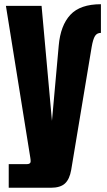

<svg xmlns="http://www.w3.org/2000/svg" viewBox="-20 -760 501 902"><path d="M218.3 122.1H21V11.2H105Q124 11.2 124 -2Q124 -10.7 122.1 -21L7.8 -732.4H175.3L224.1 -192.4L255.9 -545.9Q264.2 -640.6 310.5 -690.4Q356.9 -740.2 454.1 -740.2V-605.5Q435.5 -605.5 426.3 -590.8Q417 -576.2 410.6 -539.1L314.5 38.1Q307.1 81.5 285.4 101.8Q263.7 122.1 218.3 122.1Z"/></svg>

Font: Anton
Style: Regular
Weight: 400
Designer: Vernon Adams, Tural Alisoy
Foundry: Vernon Adams
Version: Version 2.300